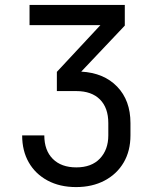

<svg xmlns="http://www.w3.org/2000/svg" viewBox="-20 -750 640 780"><path d="M289 10Q223 10 173.5 -16.5Q124 -43 97 -90Q70 -137 70 -200H160Q160 -139 194.5 -104.5Q229 -70 290 -70Q352 -70 386 -106Q420 -142 420 -200V-250Q420 -312 386 -346Q352 -380 290 -380H211V-458L388 -648H100V-730H487V-646L310 -459Q402 -454 456 -398Q510 -342 510 -250V-200Q510 -137 482.5 -90Q455 -43 405 -16.5Q355 10 289 10Z"/></svg>

Font: Liga JetBrainsMono Nerd Font
Style: Regular
Weight: 400
Designer: Philipp Nurullin, Konstantin Bulenkov
Foundry: JetBrains
Version: Version 2.225; ttfautohint (v1.8.3)